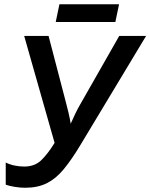

<svg xmlns="http://www.w3.org/2000/svg" viewBox="-20 -885 716 915"><path d="M99.6 9.8Q76.2 9.8 50.5 5.6Q24.9 1.5 7.3 -4.9V-110.4Q27.3 -100.6 50.3 -95.9Q73.2 -91.3 95.7 -91.3Q145.5 -91.3 176.8 -121.6Q208 -151.9 240.2 -204.1L95.2 -713.9H211.4L294.4 -396Q300.3 -374 306.6 -347.4Q313 -320.8 316.9 -295.4Q327.6 -319.8 338.9 -343.3Q350.1 -366.7 361.8 -386.7L548.3 -713.9H676.3L362.3 -192.4Q320.8 -123.5 283.7 -78.6Q246.6 -33.7 203.4 -12Q160.2 9.8 99.6 9.8ZM245.6 -780.3 263.2 -864.7H547.4L529.8 -780.3Z"/></svg>

Font: Open Sans SemiBold
Style: Italic
Weight: 600
Italic angle: -12°
Designer: Monotype Design Team
Foundry: Monotype Imaging Inc.
Version: Version 3.003; ttfautohint (v1.8.4)